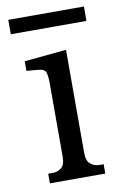

<svg xmlns="http://www.w3.org/2000/svg" viewBox="-76 -685 461 730"><g transform="rotate(-10 154.0 -320.0)"><path d="M8.8 -639.6H300.8V-584H8.8ZM205.1 -91.8Q205.1 -59.6 220.2 -47.9Q235.4 -36.1 252.9 -36.1H270.5V0H56.6V-37.1H75.2Q92.8 -37.1 107.4 -48.3Q122.1 -59.6 122.1 -91.8V-373Q122.1 -401.4 117.7 -416Q113.3 -430.7 88.9 -432.6L43 -436.5V-473.6L205.1 -489.3Z"/></g></svg>

Font: Uchen
Style: Regular
Weight: 400
Designer: Christopher J. Fynn
Foundry: Christopher J. Fynn for DDC
Version: Version 1.000 preliminary